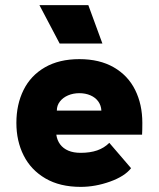

<svg xmlns="http://www.w3.org/2000/svg" viewBox="-20 -713 620 750"><path d="M295 17Q214 17 157.5 -16Q101 -49 72.5 -105.5Q44 -162 44 -233Q44 -305 72 -361.5Q100 -418 155.5 -450Q211 -482 290 -482Q369 -482 424.5 -450Q480 -418 508 -361.5Q536 -305 536 -233Q536 -204 535 -187H200Q203 -165 215 -149Q227 -133 247 -124.5Q267 -116 295 -116Q332 -116 359.5 -125.5Q387 -135 407 -155L492 -56Q467 -24 409.5 -3.5Q352 17 295 17ZM290 -349Q266 -349 246 -340.5Q226 -332 214 -316.5Q202 -301 202 -281H376Q375 -301 364 -316.5Q353 -332 333.5 -340.5Q314 -349 290 -349ZM380 -543H213L134 -693H325Z"/></svg>

Font: Kreadon
Style: Regular
Weight: 400
Designer: kohakuno
Foundry: StudioGnu
Version: Version 1.000;Glyphs 3.1.2 (3151)